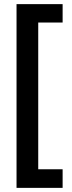

<svg xmlns="http://www.w3.org/2000/svg" viewBox="-20 -745 349 929"><path d="M283 74V164H60V-725H283V-636H165V74Z"/></svg>

Font: Noto Sans Thai Looped ExtraCondensed SemiBold
Style: Regular
Weight: 600
Width: 2
Designer: Sasikarn Vongin, Ben Mitchell
Foundry: The Fontpad Ltd
Version: Version 1.001; ttfautohint (v1.8.4.7-5d5b)